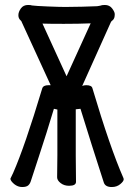

<svg xmlns="http://www.w3.org/2000/svg" viewBox="-20 -732 540 773"><path d="M345 -638Q297 -636 237 -636Q177 -636 151 -637L248 -425ZM430 21Q404 21 398 3Q393 -14 375.5 -67Q358 -120 304 -294L285 -292Q285 -199 285 -106L286 0Q286 16 258 16Q238 16 224 5Q210 -6 210 -18L211 -107V-291Q204 -292 197 -294Q167 -194 137.5 -105Q108 -16 104.5 -4Q101 8 93.5 14.5Q86 21 69 21Q52 21 37 9Q22 -4 22 -12V-13L33 -36Q80 -143 150 -376Q154 -389 175 -389Q180 -389 184 -389L68 -642Q67 -647 62 -651Q54 -658 54 -671Q54 -684 64 -698Q74 -712 93 -712Q104 -712 109 -710Q123 -708 171.5 -706Q220 -704 242.5 -704Q265 -704 310 -705Q355 -706 371 -707L383 -709Q390 -712 402 -712Q421 -712 431.5 -698Q442 -684 442 -675Q442 -666 440 -660Q438 -654 433 -650Q428 -647 426 -642L311 -386Q318 -389 327 -389Q349 -389 352 -377Q423 -138 477 -15Q477 -13 478 -11V-10Q478 -2 464 9.5Q450 21 430 21Z"/></svg>

Font: Moon Stars Kai HW
Style: Bold
Weight: 700
Designer: GuiWonder
Version: Version 1.101